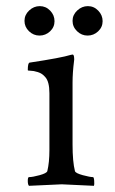

<svg xmlns="http://www.w3.org/2000/svg" viewBox="-20 -601 373 624"><path d="M215.8 -131.8Q215.8 -75.2 223.6 -44.9Q225.6 -38.1 249 -31.7Q272.5 -25.4 282.2 -25.4Q285.2 -25.4 286.1 -13.7Q287.1 -2 285.2 2.9Q187.5 -2 180.7 -2Q174.8 -2 74.2 2.9Q70.3 -1 70.3 -13.2Q70.3 -25.4 74.2 -25.4Q85.9 -25.4 108.9 -31.7Q131.8 -38.1 133.8 -44.9Q140.6 -73.2 140.6 -113.3V-297.9Q140.6 -335.9 127 -350.6Q117.2 -362.3 103 -366.7Q88.9 -371.1 79.6 -371.1Q70.3 -371.1 70.3 -373Q70.3 -396.5 76.2 -397.5Q179.7 -413.1 210.9 -422.9Q211.9 -422.9 213.9 -423.3Q215.8 -423.8 215.8 -423.8Q219.7 -423.8 220.7 -415.5Q221.7 -407.2 220.7 -403.3Q215.8 -364.3 215.8 -333ZM231 -566.9Q246.1 -581.1 265.6 -581.1Q285.2 -581.1 299.3 -566.4Q313.5 -551.8 313.5 -532.2Q313.5 -512.7 298.8 -499Q284.2 -485.4 264.6 -485.4Q245.1 -485.4 230.5 -499.5Q215.8 -513.7 215.8 -533.2Q215.8 -552.7 231 -566.9ZM74.7 -566.9Q89.8 -581.1 109.4 -581.1Q128.9 -581.1 143.1 -566.4Q157.2 -551.8 157.2 -532.2Q157.2 -512.7 142.6 -499Q127.9 -485.4 108.4 -485.4Q88.9 -485.4 74.2 -499.5Q59.6 -513.7 59.6 -533.2Q59.6 -552.7 74.7 -566.9Z"/></svg>

Font: Crimson Text
Style: Regular
Weight: 400
Version: Version 0.13